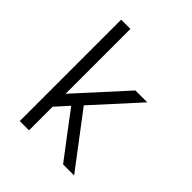

<svg xmlns="http://www.w3.org/2000/svg" viewBox="-204 -859 984 984"><g transform="rotate(45 288.0 -367.5)"><path d="M103 0H170V-171L234 -242L322 -125L417 0H497L278 -289L497 -530H411L170 -265V-735H103Z"/></g></svg>

Font: Iosevka Sparkle Light
Style: Regular
Weight: 300
Designer: Belleve Invis
Foundry: Belleve Invis
Version: Version 4.5.0; ttfautohint (v1.8.3)